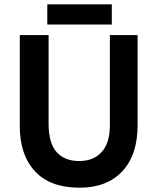

<svg xmlns="http://www.w3.org/2000/svg" viewBox="-20 -863 732 893"><path d="M350 10Q213 10 142.5 -66.5Q72 -143 72 -276V-700H206V-288Q206 -197 243.5 -155.5Q281 -114 348 -114Q415 -114 453 -156Q491 -198 491 -281V-700H620V-281Q620 -142 548.5 -66Q477 10 350 10ZM500 -749H200V-843H500Z"/></svg>

Font: Tilda Sans Bold
Style: Regular
Weight: 700
Designer: ParaType Ltd
Foundry: ParaType Ltd
Version: Version 1.009